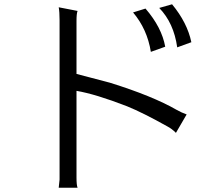

<svg xmlns="http://www.w3.org/2000/svg" viewBox="-20 -856 1040 896"><path d="M601 -798Q667 -720 684 -614L751 -638Q735 -728 659 -816ZM783 -836 723 -819Q791 -749 807 -635L873 -659Q854 -750 783 -836ZM801 -236 851 -322Q826 -331 805 -343Q692 -408 493 -470L337 -511V-758Q337 -793 342 -805L254 -822Q258 -801 258 -762V-18L254 20H342Q337 8 337 -28V-432Q426 -417 573 -360Q647 -330 763 -265Q782 -255 801 -236Z"/></svg>

Font: Sawarabi Gothic
Style: Regular
Weight: 400
Designer: mshio (mshio@users.sourceforge.jp)
Version: Version 20141215